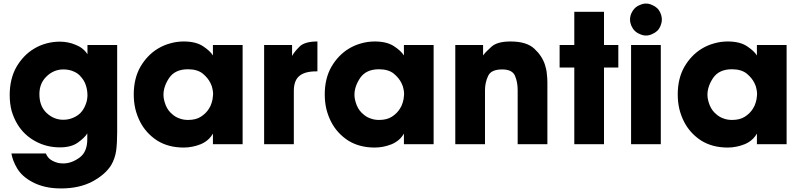

<svg xmlns="http://www.w3.org/2000/svg" viewBox="-20 -806 4478 1073"><path d="M634.8 -554.7Q593.8 -554.7 468.8 -554.7Q468.8 -542 468.8 -502.9Q445.3 -539.1 402.3 -555.7Q360.4 -573.2 314.5 -573.2Q276.4 -573.2 240.2 -563.5Q203.1 -553.7 170.9 -534.2Q111.3 -499 72.3 -432.6Q34.2 -366.2 34.2 -274.4Q34.2 -227.5 44.9 -186.5Q56.6 -146.5 77.1 -112.3Q114.3 -50.8 177.7 -16.6Q240.2 17.6 314.5 17.6Q378.9 17.6 416 -9.8Q454.1 -37.1 467.8 -60.5Q467.8 -49.8 467.8 -28.3Q467.8 43.9 423.8 75.2Q379.9 107.4 333 107.4Q329.1 107.4 316.4 106.4Q303.7 105.5 289.1 99.6Q274.4 94.7 259.8 84Q245.1 72.3 236.3 51.8Q171.9 51.8 43.9 51.8Q49.8 90.8 76.2 135.7Q103.5 180.7 160.2 210.9Q190.4 227.5 230.5 237.3Q270.5 247.1 321.3 247.1Q423.8 247.1 497.1 208Q569.3 168.9 601.6 116.2Q622.1 81.1 628.9 38.1Q634.8 -4.9 634.8 -67.4Q634.8 -229.5 634.8 -554.7ZM200.2 -280.3Q200.2 -340.8 240.2 -378.9Q280.3 -418 334 -418Q367.2 -418 392.6 -406.2Q418 -395.5 433.6 -375Q451.2 -355.5 460 -329.1Q468.8 -301.8 468.8 -271.5Q467.8 -242.2 457 -217.8Q447.3 -193.4 429.7 -174.8Q412.1 -157.2 387.7 -147.5Q363.3 -136.7 333 -136.7Q281.2 -136.7 240.2 -174.8Q200.2 -212.9 200.2 -279.3Q200.2 -279.3 200.2 -280.3Z M1335.9 -554.7Q1294.9 -554.7 1169.9 -554.7Q1169.9 -540 1169.9 -496.1Q1154.3 -521.5 1114.3 -547.9Q1074.2 -574.2 1006.8 -574.2Q967.8 -574.2 930.7 -563.5Q894.5 -553.7 862.3 -534.2Q802.7 -498 764.6 -432.6Q727.5 -367.2 727.5 -278.3Q727.5 -236.3 736.3 -197.3Q746.1 -158.2 763.7 -124Q796.9 -60.5 858.4 -20.5Q920.9 18.6 1006.8 18.6Q1054.7 18.6 1101.6 0Q1147.5 -19.5 1169.9 -59.6Q1169.9 -40 1169.9 0Q1211.9 0 1335.9 0Q1335.9 -138.7 1335.9 -554.7ZM893.6 -276.4Q893.6 -323.2 925.8 -371.1Q959 -418.9 1030.3 -418.9Q1083 -418.9 1113.3 -394.5Q1142.6 -370.1 1156.2 -341.8Q1165 -325.2 1168 -306.6Q1170.9 -293 1170.9 -280.3Q1170.9 -274.4 1169.9 -268.6Q1168.9 -250 1163.1 -232.4Q1158.2 -214.8 1147.5 -198.2Q1131.8 -172.9 1103.5 -154.3Q1075.2 -135.7 1031.2 -135.7Q1004.9 -135.7 984.4 -143.6Q963.9 -150.4 948.2 -163.1Q918.9 -185.5 906.2 -217.8Q893.6 -250 893.6 -275.4Q893.6 -275.4 893.6 -276.4Z M1456.1 0Q1498 0 1622.1 0Q1622.1 -74.2 1622.1 -297.9Q1622.1 -356.4 1653.3 -381.8Q1683.6 -407.2 1747.1 -407.2Q1749 -407.2 1753.9 -407.2Q1753.9 -449.2 1753.9 -574.2Q1681.6 -574.2 1653.3 -544.9Q1624 -515.6 1612.3 -493.2Q1612.3 -513.7 1612.3 -554.7Q1573.2 -554.7 1456.1 -554.7Q1456.1 -520.5 1456.1 -416Q1456.1 -311.5 1456.1 0Z M2403.3 -554.7Q2362.3 -554.7 2237.3 -554.7Q2237.3 -540 2237.3 -496.1Q2221.7 -521.5 2181.6 -547.9Q2141.6 -574.2 2074.2 -574.2Q2035.2 -574.2 1998 -563.5Q1961.9 -553.7 1929.7 -534.2Q1870.1 -498 1832 -432.6Q1794.9 -367.2 1794.9 -278.3Q1794.9 -236.3 1803.7 -197.3Q1813.5 -158.2 1831.1 -124Q1864.3 -60.5 1925.8 -20.5Q1988.3 18.6 2074.2 18.6Q2122.1 18.6 2168.9 0Q2214.8 -19.5 2237.3 -59.6Q2237.3 -40 2237.3 0Q2279.3 0 2403.3 0Q2403.3 -138.7 2403.3 -554.7ZM1960.9 -276.4Q1960.9 -323.2 1993.2 -371.1Q2026.4 -418.9 2097.7 -418.9Q2150.4 -418.9 2180.7 -394.5Q2210 -370.1 2223.6 -341.8Q2232.4 -325.2 2235.4 -306.6Q2238.3 -293 2238.3 -280.3Q2238.3 -274.4 2237.3 -268.6Q2236.3 -250 2230.5 -232.4Q2225.6 -214.8 2214.8 -198.2Q2199.2 -172.9 2170.9 -154.3Q2142.6 -135.7 2098.6 -135.7Q2072.3 -135.7 2051.8 -143.6Q2031.2 -150.4 2015.6 -163.1Q1986.3 -185.5 1973.6 -217.8Q1960.9 -250 1960.9 -275.4Q1960.9 -275.4 1960.9 -276.4Z M2524.4 0Q2566.4 0 2690.4 0Q2690.4 -75.2 2690.4 -301.8Q2690.4 -344.7 2708 -381.8Q2724.6 -418 2786.1 -418Q2841.8 -418 2857.4 -383.8Q2873 -348.6 2873 -302.7Q2873 -202.1 2873 0Q2914.1 0 3039.1 0Q3039.1 -86.9 3039.1 -346.7Q3039.1 -366.2 3036.1 -392.6Q3034.2 -418 3025.4 -444.3Q3009.8 -493.2 2966.8 -533.2Q2923.8 -574.2 2833 -574.2Q2758.8 -574.2 2726.6 -544.9Q2694.3 -516.6 2679.7 -496.1Q2679.7 -515.6 2679.7 -554.7Q2640.6 -554.7 2524.4 -554.7Q2524.4 -520.5 2524.4 -416Q2524.4 -311.5 2524.4 0Z M3189.5 0Q3231.4 0 3355.5 0Q3355.5 -107.4 3355.5 -428.7Q3376 -428.7 3435.5 -428.7Q3435.5 -460.9 3435.5 -554.7Q3416 -554.7 3355.5 -554.7Q3355.5 -601.6 3355.5 -740.2Q3314.5 -740.2 3189.5 -740.2Q3189.5 -693.4 3189.5 -554.7Q3168.9 -554.7 3107.4 -554.7Q3107.4 -546.9 3107.4 -523.4Q3107.4 -500 3107.4 -428.7Q3127.9 -428.7 3189.5 -428.7Q3189.5 -321.3 3189.5 0Z M3506.8 0Q3548.8 0 3672.9 0Q3672.9 -138.7 3672.9 -554.7Q3631.8 -554.7 3506.8 -554.7Q3506.8 -520.5 3506.8 -416Q3506.8 -311.5 3506.8 0ZM3653.3 -633.8Q3640.6 -622.1 3624 -615.2Q3607.4 -607.4 3589.8 -607.4Q3573.2 -607.4 3556.6 -615.2Q3539.1 -622.1 3527.3 -633.8Q3515.6 -645.5 3507.8 -663.1Q3501 -679.7 3501 -696.3Q3501 -713.9 3507.8 -730.5Q3515.6 -748 3527.3 -759.8Q3539.1 -771.5 3556.6 -778.3Q3573.2 -786.1 3589.8 -786.1Q3607.4 -786.1 3624 -778.3Q3640.6 -771.5 3653.3 -759.8Q3665 -748 3671.9 -730.5Q3678.7 -713.9 3678.7 -696.3Q3678.7 -679.7 3671.9 -663.1Q3665 -645.5 3653.3 -633.8Z M4376 -554.7Q4335 -554.7 4210 -554.7Q4210 -540 4210 -496.1Q4194.3 -521.5 4154.3 -547.9Q4114.3 -574.2 4046.9 -574.2Q4007.8 -574.2 3970.7 -563.5Q3934.6 -553.7 3902.3 -534.2Q3842.8 -498 3804.7 -432.6Q3767.6 -367.2 3767.6 -278.3Q3767.6 -236.3 3776.4 -197.3Q3786.1 -158.2 3803.7 -124Q3836.9 -60.5 3898.4 -20.5Q3960.9 18.6 4046.9 18.6Q4094.7 18.6 4141.6 0Q4187.5 -19.5 4210 -59.6Q4210 -40 4210 0Q4252 0 4376 0Q4376 -138.7 4376 -554.7ZM3933.6 -276.4Q3933.6 -323.2 3965.8 -371.1Q3999 -418.9 4070.3 -418.9Q4123 -418.9 4153.3 -394.5Q4182.6 -370.1 4196.3 -341.8Q4205.1 -325.2 4208 -306.6Q4210.9 -293 4210.9 -280.3Q4210.9 -274.4 4210 -268.6Q4209 -250 4203.1 -232.4Q4198.2 -214.8 4187.5 -198.2Q4171.9 -172.9 4143.6 -154.3Q4115.2 -135.7 4071.3 -135.7Q4044.9 -135.7 4024.4 -143.6Q4003.9 -150.4 3988.3 -163.1Q3959 -185.5 3946.3 -217.8Q3933.6 -250 3933.6 -275.4Q3933.6 -275.4 3933.6 -276.4Z"/></svg>

Font: Avakin
Style: Bold
Weight: 700
Designer: Herb Lubalin, Tom Carnase, Ed Benguiat, Adobe Type Staff
Version: Version 1.0